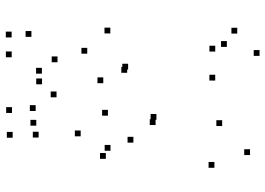

<svg xmlns="http://www.w3.org/2000/svg" viewBox="-146 -710 912 660"><g transform="rotate(-90 310.0 -380.0)"><path d="M544.6 -20.5V-40.5H524.6V-20.5ZM482.8 -96.1V-116.1H462.8V-96.1ZM498.8 -56.2V-76.2H478.8V-56.2ZM545 -456.8V-476.8H525V-456.8ZM475.5 -536.1V-556.1H455.5V-536.1ZM374 -481V-501H354V-481ZM248.2 -298.3V-318.3H228.2V-298.3ZM230.2 -301.2V-321.2H210.2V-301.2ZM262.4 -465V-485H242.4V-465ZM191.4 -558.7V-578.7H171.4V-558.7ZM114 -472.2V-492.2H94V-472.2ZM169.7 -377.5V-397.5H149.7V-377.5ZM141.8 -456.2V-476.2H121.8V-456.2ZM83.2 -99V-119H63.2V-99ZM127 23.5V3.5H107V23.5ZM226.8 -72.3V-92.3H206.8V-72.3ZM409.8 -398.9V-418.9H389.8V-398.9ZM420.9 -395.6V-415.6H400.9V-395.6ZM383.1 -96.2V-116.2H363.1V-96.2ZM467.9 56.2V36.2H447.9V56.2ZM271.7 -794.8V-814.8H251.7V-794.8ZM406.8 -692V-712H386.8V-692ZM370.2 -691.5V-711.5H350.2V-691.5ZM463.1 -795.8V-815.8H443.1V-795.8ZM531.3 -796V-816H511.3V-796ZM533.3 -728V-748H513.3V-728ZM446 -638.3V-658.3H426V-638.3ZM325.5 -641.7V-661.7H305.5V-641.7ZM228 -711.3V-731.3H208V-711.3ZM278.5 -713.4V-733.4H258.5V-713.4ZM187.2 -703.2V-723.2H167.2V-703.2ZM186.6 -792.5V-812.5H166.6V-792.5Z"/></g></svg>

Font: Monaspace Radon Dots Var
Style: Regular
Weight: 400
Designer: Riley Cran and the Lettermatic Team
Version: Version 1.100 (Monaspace Radon Dots)